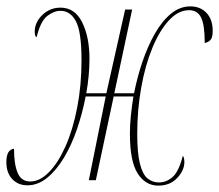

<svg xmlns="http://www.w3.org/2000/svg" viewBox="-29 -566 688 603"><path d="M57 16Q28 16 9.5 -3.5Q-9 -23 -9 -57Q-9 -96 15 -99Q15 -50 26.5 -23Q38 4 66 4Q96 4 125 -25.5Q154 -55 177 -107Q200 -159 213.5 -228.5Q227 -298 227 -377Q227 -466 209.5 -499Q192 -532 161 -532Q140 -532 119 -515.5Q98 -499 86 -449Q80 -452 80 -466Q80 -496 104 -519Q128 -542 161 -542Q206 -542 229 -496Q252 -450 252 -381Q252 -356 249.5 -328.5Q247 -301 242 -273H305L364 -536H386L330 -273H392Q402 -324 418.5 -372.5Q435 -421 457.5 -460.5Q480 -500 508 -523Q536 -546 569 -546Q600 -546 619.5 -525.5Q639 -505 639 -469Q639 -448 632 -440.5Q625 -433 614 -431Q614 -488 602.5 -511Q591 -534 565 -534Q531 -534 501.5 -502Q472 -470 449.5 -415.5Q427 -361 414.5 -291Q402 -221 402 -146Q402 -85 410.5 -51.5Q419 -18 434.5 -5.5Q450 7 470 7Q493 7 512.5 -9.5Q532 -26 545 -76Q547 -76 548.5 -70Q550 -64 550 -57Q550 -31 527.5 -7Q505 17 468 17Q428 17 403.5 -21Q379 -59 379 -146Q379 -173 382 -202.5Q385 -232 390 -263H328L272 0H250L303 -263H240Q230 -211 213 -161Q196 -111 172 -71Q148 -31 119 -7.5Q90 16 57 16Z"/></svg>

Font: Noto Serif Display ExtraCondensed Thin
Style: Italic
Weight: 100
Width: 2
Italic angle: -12°
Designer: Monotype Design Team
Foundry: Monotype Imaging Inc.
Version: Version 2.009